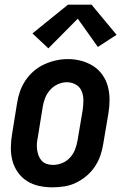

<svg xmlns="http://www.w3.org/2000/svg" viewBox="-20 -794 540 822"><path d="M205 8Q175 8 147 2Q119 -4 95.5 -19Q72 -34 56 -57Q40 -80 33 -107Q26 -134 26.5 -163.5Q27 -193 32 -222L53 -352Q57 -378 65.5 -402.5Q74 -427 89 -449.5Q104 -472 125 -490Q146 -508 170.5 -519Q195 -530 220 -535.5Q245 -541 271 -541Q301 -541 328.5 -533.5Q356 -526 379.5 -511Q403 -496 419 -473Q435 -450 442 -423Q449 -396 449 -366.5Q449 -337 444 -308L422 -178Q418 -152 409.5 -127.5Q401 -103 386 -80.5Q371 -58 350 -40.5Q329 -23 305 -11.5Q281 0 255.5 4Q230 8 205 8ZM207 -88Q227 -88 246.5 -96Q266 -104 280 -119.5Q294 -135 301.5 -154.5Q309 -174 312 -193L334 -323Q337 -344 337 -365Q337 -386 329.5 -404Q322 -422 304.5 -432Q287 -442 266 -442Q247 -442 228 -433.5Q209 -425 195 -409.5Q181 -394 173.5 -375Q166 -356 163 -337L142 -207Q139 -193 138 -179Q137 -165 139 -152Q141 -139 145.5 -127Q150 -115 159 -105.5Q168 -96 180.5 -92Q193 -88 207 -88ZM187 -587 119 -651 271 -774H372L479 -645L399 -593L313 -714Z"/></svg>

Font: Iosevka Curly Oblique
Style: Bold
Weight: 700
Italic angle: -9°
Monospace: yes
Designer: Belleve Invis
Foundry: Belleve Invis
Version: Version 11.1.0; ttfautohint (v1.8.3)